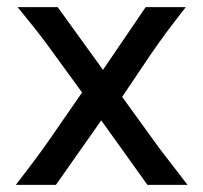

<svg xmlns="http://www.w3.org/2000/svg" viewBox="-20 -518 570 538"><path d="M500.5 -498Q481.4 -473.6 468.3 -456.3Q455.1 -439 444.3 -424.6Q433.6 -410.2 424.1 -396.5Q414.6 -382.8 402.8 -366.2L322.3 -246.6L405.3 -131.8Q418.5 -113.3 428.2 -100.3Q438 -87.4 448.7 -73.7Q459.5 -60.1 472.4 -43Q485.4 -25.9 505.4 0H393.1L263.7 -180.7L136.7 0H24.4Q44.4 -26.4 58.1 -44.2Q71.8 -62 82.3 -76.2Q92.8 -90.3 101.8 -103Q110.8 -115.7 122.1 -131.8L210 -258.8L131.8 -366.2Q119.6 -383.3 109.6 -396.7Q99.6 -410.2 88.4 -424.6Q77.1 -439 63.2 -456.3Q49.3 -473.6 29.3 -498H141.6L268.6 -322.3L388.2 -498Z"/></svg>

Font: Andika Compact
Style: Regular
Weight: 400
Designer: Victor Gaultney, Annie Olsen, Julie Remington, Don Collingsworth, Eric Hays, Becca Hirsbrunner
Foundry: SIL International
Version: Version 5.000 ; LnSpcTght